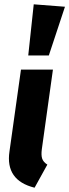

<svg xmlns="http://www.w3.org/2000/svg" viewBox="-20 -853 321 889"><path d="M136.2 -833 280.8 -821.8 206.1 -596.2H110.8ZM225.1 -530.8 173.8 -163.1Q169.9 -134.3 175.3 -118.4Q180.7 -102.5 199.2 -90.8L140.1 16.1Q3.9 -17.6 23.9 -151.9L77.1 -530.8Z"/></svg>

Font: Fira Sans Compressed
Style: Bold Italic
Weight: 700
Width: 3
Italic angle: -8°
Designer: Carrois Corporate & Edenspiekermann AG
Foundry: Carrois Corporate GbR & Edenspiekermann AG
Version: Version 4.203;PS 004.203;hotconv 1.0.88;makeotf.lib2.5.64775